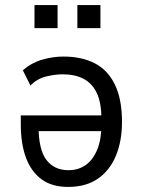

<svg xmlns="http://www.w3.org/2000/svg" viewBox="-20 -728 563 757"><path d="M248 9Q185 9 144 -21Q103 -51 82.5 -106Q62 -161 62 -238V-273H397V-211H118L132 -231Q132 -138 163 -97.5Q194 -57 250 -57Q289 -57 318 -77.5Q347 -98 363.5 -138.5Q380 -179 380 -238V-257Q380 -323 361.5 -361.5Q343 -400 309 -417.5Q275 -435 227 -435Q197 -435 162 -426.5Q127 -418 100 -391L70 -451Q105 -481 147 -493Q189 -505 230 -505Q302 -505 353.5 -478.5Q405 -452 433 -394.5Q461 -337 461 -247Q461 -172 437 -114Q413 -56 366 -23.5Q319 9 248 9ZM285 -617V-708H376V-617ZM116 -617V-708H207V-617Z"/></svg>

Font: Nunito Sans 7pt Condensed
Style: Regular
Weight: 400
Width: 3
Designer: Vernon Adams
Foundry: Vernon Adams
Version: Version 3.101;gftools[0.9.27]